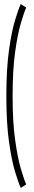

<svg xmlns="http://www.w3.org/2000/svg" viewBox="-20 -764 168 952"><path d="M83 167.5Q72 144 55 88.5Q38 33 24.8 -59.5Q11.5 -152 11.5 -288Q11.5 -424 24.8 -517Q38 -610 55 -665.2Q72 -720.5 83 -744L110 -726.5Q99.5 -703.5 83.5 -649.5Q67.5 -595.5 55 -506.2Q42.5 -417 42.5 -288Q42.5 -159.5 55 -70.2Q67.5 19 83.5 73.2Q99.5 127.5 110 150.5Z"/></svg>

Font: Anybody Condensed ExtraLight
Style: Regular
Weight: 200
Width: 3
Designer: Tyler Finck
Foundry: Etcetera Type Company
Version: Version 1.010; ttfautohint (v1.8.3) -l 8 -r 50 -G 200 -x 14 